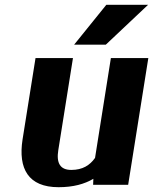

<svg xmlns="http://www.w3.org/2000/svg" viewBox="-20 -770 638 800"><path d="M74 -189C55 -67 98 10 224 10C285 10 332 -3 369 -25L368 0H514L598 -528H442L376 -112C354 -81 324 -62 277 -62C231 -62 214 -90 223 -145L284 -528H128ZM289 -584H421L597 -750H423Z"/></svg>

Font: Aerodynamic
Style: BdObl
Weight: 500
Designer: Google
Version: Version 2.000980; 2014